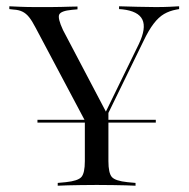

<svg xmlns="http://www.w3.org/2000/svg" viewBox="-20 -591 601 611"><path d="M99.2 -200.8V-209.7H475.8V-200.8ZM275 -160.5 93.5 -502.4Q82.3 -524.2 72.6 -536.3Q62.9 -548.4 51.2 -554Q39.5 -559.7 23.4 -560.5L9.7 -562.1V-571Q25 -570.2 46 -569.4Q66.9 -568.5 93.5 -568.5H96H103.2Q123.4 -568.5 141.5 -568.5Q159.7 -568.5 175.4 -569Q191.1 -569.4 204 -569.8Q216.9 -570.2 226.6 -570.2V-561.3L208.9 -559.7Q174.2 -556.5 168.5 -544.8Q162.9 -533.1 180.6 -495.2L321 -228.2L307.3 -216.1L421.8 -450.8Q446 -501.6 433.1 -528.6Q420.2 -555.6 369.4 -561.3L358.9 -562.1V-571Q386.3 -570.2 418.5 -569.4Q450.8 -568.5 475 -568.5Q500.8 -568.5 519 -569.4Q537.1 -570.2 550 -571V-562.1L541.1 -560.5Q519.4 -556.5 502 -546.4Q484.7 -536.3 469 -515.7Q453.2 -495.2 436.3 -459.7L290.3 -160.5ZM283.1 -2.4Q258.9 -2.4 236.3 -2Q213.7 -1.6 194.8 -1.2Q175.8 -0.8 163.7 0V-8.9L189.5 -11.3Q228.2 -15.3 239.1 -27.8Q250 -40.3 250 -78.2V-250.8L296.8 -187.1L325 -237.9V-78.2Q325 -40.3 335.9 -27.8Q346.8 -15.3 385.5 -11.3L411.3 -8.9V0Q399.2 -0.8 380.6 -1.2Q362.1 -1.6 339.5 -2Q316.9 -2.4 292.7 -2.4H287.9Z"/></svg>

Font: Playfair 144pt SemiCondensed Light
Style: Regular
Weight: 300
Width: 4
Designer: Claus Eggers Sørensen
Foundry: Claus Eggers Sørensen
Version: Version 2.203